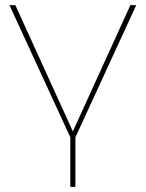

<svg xmlns="http://www.w3.org/2000/svg" viewBox="-20 -537 570 751"><path d="M255 194H275V0L513 -517H490L265 -23L40 -517H17L255 0Z"/></svg>

Font: Montserrat-Alt1 Thin
Style: Regular
Weight: 100
Designer: Differentunic
Foundry: Differentunic
Version: Version 7.222